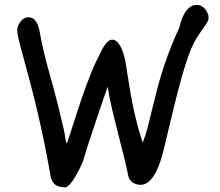

<svg xmlns="http://www.w3.org/2000/svg" viewBox="-20 -763 910 795"><path d="M189 -35.6Q177.7 -101.6 165 -164.1Q152.3 -226.6 137.9 -288.3Q123.5 -350.1 107.2 -412.8Q90.8 -475.6 72.3 -542.5Q69.3 -553.7 65.7 -566.9Q62 -580.1 58.8 -593.3Q55.7 -606.4 53.5 -618.9Q51.3 -631.3 51.3 -640.6Q51.3 -647 54.7 -655.5Q58.1 -664.1 64 -672.1Q69.8 -680.2 78.1 -685.8Q86.4 -691.4 96.2 -691.4Q112.3 -691.4 121.6 -682.6Q130.9 -673.8 136.5 -659.7Q142.1 -645.5 145 -628.2Q147.9 -610.8 151.4 -593.8Q156.7 -567.4 162.1 -545.2Q167.5 -522.9 173.3 -500.7Q179.2 -478.5 186.3 -453.9Q193.4 -429.2 201.9 -397.5Q210.4 -365.7 220.9 -324.2Q231.4 -282.7 244.1 -227.5Q248 -210.4 250 -193.1Q252 -175.8 257.3 -168.9L271 -210.9Q275.9 -225.6 282.7 -247.1Q289.6 -268.6 297.9 -294.2Q306.2 -319.8 315.7 -348.1Q325.2 -376.5 335.7 -404.8Q346.2 -433.1 356.9 -460Q367.7 -486.8 378.4 -509.3Q389.2 -531.7 397.7 -548.6Q406.2 -565.4 414.1 -576.7Q421.9 -587.9 429.4 -593.3Q437 -598.6 446.3 -598.6Q463.4 -598.6 479 -570.8Q494.6 -543 502.9 -486.8Q509.8 -441.4 516.4 -401.6Q522.9 -361.8 530.5 -324.5Q538.1 -287.1 547.9 -250Q557.6 -212.9 570.8 -172.4Q582 -199.7 591.1 -234.6Q600.1 -269.5 609.9 -310.3Q619.6 -351.1 631.6 -397Q643.6 -442.9 660.2 -492.7Q668.5 -517.6 677.5 -541.5Q686.5 -565.4 694.8 -585.7Q703.1 -606 710 -621.6Q716.8 -637.2 721.2 -645Q724.1 -656.7 729.2 -673.6Q734.4 -690.4 742.9 -705.8Q751.5 -721.2 764.2 -731.9Q776.9 -742.7 794.9 -742.7Q805.7 -742.7 814.7 -737.5Q823.7 -732.4 830.1 -724.6Q836.4 -716.8 840.1 -707.5Q843.8 -698.2 843.8 -689.5Q843.8 -683.6 841.1 -677.2Q838.4 -670.9 833.7 -663.6Q829.1 -656.2 822.3 -647Q815.4 -637.7 807.1 -625.5Q797.4 -611.3 788.8 -596.2Q780.3 -581.1 771.2 -559.8Q762.2 -538.6 752.2 -508.3Q742.2 -478 729.7 -433.6Q717.3 -389.2 701.9 -327.4Q686.5 -265.6 667 -181.6Q664.1 -168 659.4 -148.9Q654.8 -129.9 648.7 -109.6Q642.6 -89.4 634.3 -69.1Q626 -48.8 615.2 -33Q604.5 -17.1 591.1 -7.3Q577.6 2.4 561 2.4Q553.7 2.4 545.9 0.2Q538.1 -2 531 -6.3Q523.9 -10.7 518.6 -17.8Q513.2 -24.9 511.2 -34.7Q502.9 -75.7 491.7 -120.4Q480.5 -165 468.5 -211.7Q456.5 -258.3 445.1 -306.6Q433.6 -355 425.8 -403.8Q418.9 -384.3 409.7 -357.7Q400.4 -331.1 390.4 -301Q380.4 -271 369.9 -240Q359.4 -209 350.3 -180.9Q341.3 -152.8 334 -129.6Q326.7 -106.4 322.8 -92.8V-93.8Q321.3 -89.4 316.9 -79.6Q312.5 -69.8 306.4 -57.9Q300.3 -45.9 293 -33.4Q285.6 -21 278.1 -10.7Q270.5 -0.5 263.2 6.1Q255.9 12.7 250 12.7Q221.2 12.7 207 0.2Q192.9 -12.2 189 -35.6Z"/></svg>

Font: Short Stack
Style: Regular
Weight: 400
Designer: James Grieshaber
Foundry: James Grieshaber
Version: Version 1.002